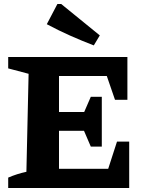

<svg xmlns="http://www.w3.org/2000/svg" viewBox="-20 -940 731 960"><path d="M565 -232H626V0H21V-52Q65 -71 112 -81L123 -571L21 -598V-655H617V-441H555L514 -560H275V-380H401L434 -456H489V-207H434L400 -286H275V-96H521ZM449 -713Q389 -736 330.5 -762Q272 -788 214 -819L267 -920H286L479 -763Z"/></svg>

Font: Piazzolla SC
Style: Bold
Weight: 700
Designer: Juan Pablo del Peral
Foundry: Huerta Tipografica
Version: Version 1.330